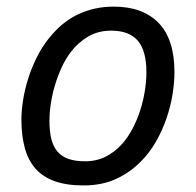

<svg xmlns="http://www.w3.org/2000/svg" viewBox="-20 -547 594 582"><path d="M44.9 -185.1Q44.9 -211.4 50 -244.1Q55.2 -276.9 66.4 -311.8Q77.6 -346.7 95.5 -380.9Q113.3 -415 139.2 -443.8Q155.3 -462.4 174.6 -477.5Q193.8 -492.7 217 -503.7Q240.2 -514.6 267.1 -520.8Q293.9 -526.9 325.2 -526.9Q412.6 -526.9 460.7 -477.5Q508.8 -428.2 508.8 -328.1Q508.8 -297.9 503.2 -262Q497.6 -226.1 485.1 -189.5Q472.7 -152.8 452.9 -117.9Q433.1 -83 404.8 -55.2Q373 -23.4 330.8 -4.2Q288.6 15.1 232.9 15.1Q181.6 15.1 145.8 2.2Q109.9 -10.7 87.6 -35.9Q65.4 -61 55.2 -98.4Q44.9 -135.7 44.9 -185.1ZM129.9 -180.2Q129.9 -148.4 135.7 -125.2Q141.6 -102.1 154.5 -87.2Q167.5 -72.3 188 -65.2Q208.5 -58.1 237.8 -58.1Q272.9 -58.1 301 -72.5Q329.1 -86.9 351.1 -111.8Q368.2 -131.3 381.8 -157.2Q395.5 -183.1 404.8 -211.9Q414.1 -240.7 418.9 -270.8Q423.8 -300.8 423.8 -328.1Q423.8 -393.1 397.7 -423.6Q371.6 -454.1 316.9 -454.1Q277.3 -454.1 246.6 -435.8Q215.8 -417.5 193.8 -388.2Q178.7 -368.2 167 -342.8Q155.3 -317.4 147 -290Q138.7 -262.7 134.3 -234.4Q129.9 -206.1 129.9 -180.2Z"/></svg>

Font: Lorenzo Sans
Style: Italic
Weight: 400
Italic angle: -12°
Foundry: Intel Corporation
Version: Version 1.00; ttfautohint (v1.5)